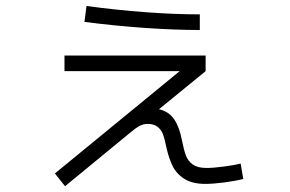

<svg xmlns="http://www.w3.org/2000/svg" viewBox="-20 -607 978 647"><path d="M165 -22.5 585.4 -367.2H197.3V-419.9H672.9V-367.2L515.6 -238.8Q548.8 -231.4 566.7 -205.3Q584.5 -179.2 592.8 -135.7Q599.6 -101.6 606.4 -83Q613.3 -64.5 629.6 -52.7Q646 -41 675.8 -41Q697.8 -41 733.9 -45.7Q770 -50.3 791 -55.7L799.8 -3.9Q773.4 2.9 735.6 7.8Q697.8 12.7 671.9 12.7Q627.9 12.7 601.1 -4.4Q574.2 -21.5 561.3 -48.3Q548.3 -75.2 540 -113.3Q535.2 -138.7 529.3 -154.3Q523.4 -169.9 511 -179.7Q498.5 -189.5 477.5 -189.5Q463.4 -189.5 450.2 -182.6Q437 -175.8 414.1 -156.2L199.2 20.5ZM264.6 -533.2 271.5 -586.9Q371.6 -573.2 470.2 -565.9Q568.8 -558.6 653.3 -558.6V-505.9Q568.8 -505.9 468 -512.9Q367.2 -520 264.6 -533.2Z"/></svg>

Font: Pretendard JP Light
Style: Regular
Weight: 300
Designer: Base glyphs from Inter by Rasmus Andersson; Hangeul glyphs from Noto Sans CJK(Source Han Sans) by Jang Soo-young and Kan
Foundry: Kil Hyung-jin
Version: Version 1.309